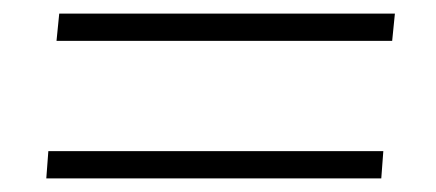

<svg xmlns="http://www.w3.org/2000/svg" viewBox="-20 -427 640 282"><path d="M556 -367H63L67 -407H560ZM540 -165H48L51 -205H543Z"/></svg>

Font: Muli ExtraLight
Style: Italic
Weight: 275
Italic angle: -4.541°
Designer: Vernon Adams
Foundry: Vernon Adams
Version: Version 2.001